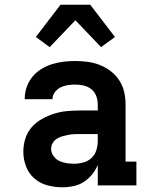

<svg xmlns="http://www.w3.org/2000/svg" viewBox="-20 -787 640 815"><path d="M245 8Q214 8 182.5 0Q151 -8 126.5 -29Q102 -50 90.5 -80.5Q79 -111 79 -143Q79 -171 87.5 -198.5Q96 -226 114.5 -247Q133 -268 158 -282Q183 -296 210 -304.5Q237 -313 265 -315.5Q293 -318 321 -318H395V-344Q395 -362 388.5 -379.5Q382 -397 367.5 -408.5Q353 -420 335 -424Q317 -428 299 -428Q283 -428 267 -425.5Q251 -423 237 -416Q223 -409 213 -396Q203 -383 203 -367V-366H85V-369Q85 -394 93.5 -418Q102 -442 118 -461.5Q134 -481 155.5 -494Q177 -507 200.5 -514.5Q224 -522 249 -525Q274 -528 299 -528Q326 -528 352.5 -524.5Q379 -521 404 -511Q429 -501 450.5 -484.5Q472 -468 486.5 -445.5Q501 -423 507 -397Q513 -371 513 -344V-101H559V0H395V-87Q386 -65 371 -46.5Q356 -28 336 -15Q316 -2 292.5 3Q269 8 245 8ZM295 -92Q315 -92 334.5 -97.5Q354 -103 368.5 -116.5Q383 -130 389 -149.5Q395 -169 395 -189V-218H321Q308 -218 295.5 -217.5Q283 -217 270 -214.5Q257 -212 244.5 -208.5Q232 -205 221 -198Q210 -191 203.5 -179.5Q197 -168 197 -155Q197 -139 207 -125Q217 -111 231.5 -104Q246 -97 262.5 -94.5Q279 -92 295 -92ZM191 -587 132 -630 237 -767H363L468 -630L409 -587L300 -701Z"/></svg>

Font: Iosevka HT Extended
Style: Bold
Weight: 700
Width: 7
Monospace: yes
Designer: Belleve Invis
Foundry: Belleve Invis
Version: Version 32.3.0; ttfautohint (v1.8.4)